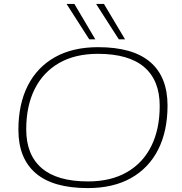

<svg xmlns="http://www.w3.org/2000/svg" viewBox="-20 -951 928 981"><path d="M429 10Q251 10 162.5 -66Q74 -142 74 -288Q74 -419 122 -513.5Q170 -608 261 -659Q352 -710 481 -710Q659 -710 747.5 -634Q836 -558 836 -412Q836 -281 788 -186.5Q740 -92 649 -41Q558 10 429 10ZM430 -24Q546 -24 628 -71Q710 -118 753 -204.5Q796 -291 796 -410Q796 -540 717 -608Q638 -676 480 -676Q364 -676 282 -629Q200 -582 157 -495.5Q114 -409 114 -290Q114 -160 193 -92Q272 -24 430 -24ZM436 -750 320 -931H360L467 -750ZM587 -750 471 -931H511L619 -750Z"/></svg>

Font: Georama Extended ExtraLight
Style: Italic
Weight: 200
Width: 7
Italic angle: -9°
Designer: Jean-Baptiste Levee
Foundry: Production Type
Version: Version 1.000